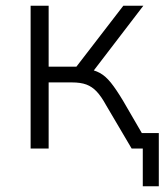

<svg xmlns="http://www.w3.org/2000/svg" viewBox="-20 -519 583 671"><path d="M479 132V0H444V-54H535V132ZM87 0V-499H150V-286H247L411 -499H481L298 -260L280 -279Q309 -275 329 -264Q349 -253 367.5 -230Q386 -207 410 -167L507 0H440L351 -151Q334 -182 318 -199Q302 -216 282 -223.5Q262 -231 231 -231H150V0Z"/></svg>

Font: Nunitoga
Style: Light
Weight: 300
Designer: Vernon Adams
Foundry: Vernon Adams
Version: Version 1.0